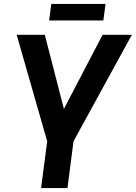

<svg xmlns="http://www.w3.org/2000/svg" viewBox="-20 -957 691 977"><path d="M230 -853 241.2 -937H517.1L505.9 -853ZM354 -237.8 323.2 0H189L220.2 -237.8L64.9 -779.8H208L305.2 -402.8L502 -779.8H650.9Z"/></svg>

Font: Cooper Hewitt
Style: Semibold Italic
Weight: 710
Designer: Village Type and Design LLC
Foundry: Cooper Hewitt Smithsonian Design Museum
Version: 1.000